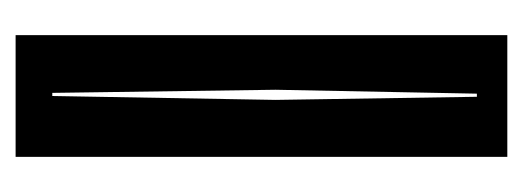

<svg xmlns="http://www.w3.org/2000/svg" viewBox="-232 -438 670 246"><g transform="rotate(90 103.0 -315.0)"><path d="M25 0V-630H181V0ZM99 -47H103L108 -333L104 -591H100L95 -333Z"/></g></svg>

Font: Alumni Sans Inline One
Style: Regular
Weight: 400
Designer: Robert E. Leuschke
Foundry: Robert E. Leuschke
Version: Version 1.100; ttfautohint (v1.8.3)